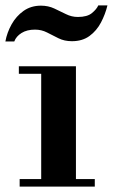

<svg xmlns="http://www.w3.org/2000/svg" viewBox="-48 -693 419 713"><path d="M105 -15V-431H234V-15ZM25 0V-28H304V0ZM22 -419V-447H234V-419ZM-28 -539Q-22 -572 -5 -602.5Q12 -633 39.5 -652.5Q67 -672 104 -672Q131 -672 153.5 -661.5Q176 -651 197 -640.5Q218 -630 241 -630Q276 -630 293.5 -644.5Q311 -659 317 -673H351Q343 -640 327 -609.5Q311 -579 284.5 -559.5Q258 -540 219 -540Q191 -540 169 -551Q147 -562 126.5 -572.5Q106 -583 82 -583Q52 -583 32 -570.5Q12 -558 5 -539Z"/></svg>

Font: Libre Bodoni SemiBold
Style: Regular
Weight: 600
Designer: Pablo Impallari, Rodrigo Fuenzalida
Foundry: Impallari Type
Version: Version 2.005;gftools[0.9.23]